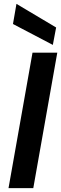

<svg xmlns="http://www.w3.org/2000/svg" viewBox="-20 -972 316 992"><path d="M24 0 148 -700H276L152 0ZM253 -740 47 -848 65 -952 270 -830Z"/></svg>

Font: DeepMind Sans
Style: Bold Italic
Weight: 700
Italic angle: -10°
Designer: Jonny Pinhorn / Modifications: Colophon Foundry
Foundry: Colophon Foundry
Version: Version 1.002; ttfautohint (v1.8.2)